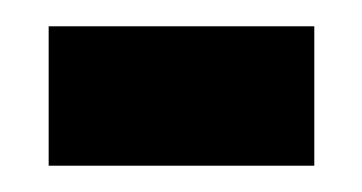

<svg xmlns="http://www.w3.org/2000/svg" viewBox="-20 -339 275 146"><path d="M17 -213V-319H219V-213Z"/></svg>

Font: Bricolage Grotesque 12pt Condensed SemiBold
Style: Regular
Weight: 600
Width: 3
Designer: Mathieu Triay
Foundry: Atelier Triay
Version: Version 1.001; ttfautohint (v1.8.4.7-5d5b);gftools[0.9.33.de